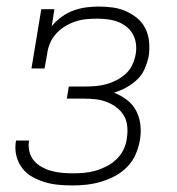

<svg xmlns="http://www.w3.org/2000/svg" viewBox="-20 -558 540 586"><path d="M202 8Q180 8 158.5 6Q137 4 117 -2Q97 -8 79 -18Q61 -28 48.5 -44Q36 -60 30.5 -80.5Q25 -101 28 -123Q28 -124 28.5 -126Q29 -128 29 -129H69Q69 -128 69 -127Q69 -126 68 -124Q66 -108 70.5 -92.5Q75 -77 85 -66Q95 -55 109 -47.5Q123 -40 138 -36Q153 -32 169.5 -30.5Q186 -29 202 -29Q219 -29 236.5 -30.5Q254 -32 271.5 -37Q289 -42 305.5 -50.5Q322 -59 335.5 -72Q349 -85 357 -101.5Q365 -118 367 -135Q370 -153 368.5 -171.5Q367 -190 358.5 -204.5Q350 -219 336.5 -229.5Q323 -240 306.5 -246.5Q290 -253 272.5 -255Q255 -257 236 -257H184L190 -294H242Q258 -294 274 -295.5Q290 -297 306 -301.5Q322 -306 337 -314Q352 -322 364.5 -333.5Q377 -345 384 -360.5Q391 -376 394 -392Q397 -408 395 -424Q393 -440 385.5 -453.5Q378 -467 366 -476.5Q354 -486 339.5 -491.5Q325 -497 309 -499Q293 -501 277 -501Q261 -501 244 -499.5Q227 -498 210.5 -492.5Q194 -487 179 -478Q164 -469 152 -456Q140 -443 133 -427Q126 -411 124 -394L116 -349H76L106 -530H146L138 -478Q151 -494 168 -506.5Q185 -519 204.5 -526Q224 -533 243.5 -535.5Q263 -538 282 -538Q304 -538 325 -535Q346 -532 365 -523.5Q384 -515 399.5 -502Q415 -489 424 -470.5Q433 -452 435 -430.5Q437 -409 434 -387Q430 -368 422 -349Q414 -330 399 -315.5Q384 -301 365.5 -291Q347 -281 328 -275Q349 -267 367 -253.5Q385 -240 395.5 -220Q406 -200 408.5 -176.5Q411 -153 407 -130Q403 -108 394 -87Q385 -66 368.5 -49Q352 -32 331.5 -21Q311 -10 289 -3.5Q267 3 245.5 5.5Q224 8 202 8Z"/></svg>

Font: Iosevka Curly Slab XLtObl
Style: Regular
Weight: 200
Italic angle: -9°
Monospace: yes
Designer: Belleve Invis
Foundry: Belleve Invis
Version: Version 11.1.0; ttfautohint (v1.8.3)